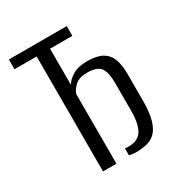

<svg xmlns="http://www.w3.org/2000/svg" viewBox="-145 -690 735 788"><g transform="rotate(-30 222.0 -295.5)"><path d="M115.8 0V-544.8H10.8V-591H285V-544.8H179.4V-373.5Q189.1 -392.1 215.6 -408.3Q242.1 -424.5 284.2 -424.5Q330.6 -424.5 356.1 -409.9Q381.6 -395.3 392.3 -366.8Q403 -338.3 403 -296.8V-171.8Q403 -114.8 393.2 -80.5Q383.5 -46.1 365.7 -28.5Q347.9 -11 323.4 -5.5Q298.9 0 269.2 0Q262.3 0 254.3 -1.3Q246.4 -2.6 240.9 -4V-36.4Q245.2 -36.1 250.1 -36Q254.9 -35.8 259.2 -35.8Q303.5 -35.8 321.9 -66.2Q340.3 -96.6 340.3 -157.7V-293.1Q340.3 -337.9 325.2 -360.8Q310.1 -383.6 261.6 -383.6Q223.1 -383.6 204.1 -365.8Q185.1 -348 179.4 -330.2V0Z"/></g></svg>

Font: Alumni Sans Thin
Style: Regular
Weight: 100
Designer: Robert E. Leuschke
Foundry: Robert E. Leuschke
Version: Version 1.018